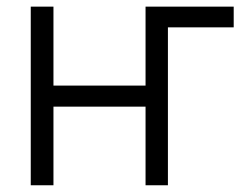

<svg xmlns="http://www.w3.org/2000/svg" viewBox="-20 -550 736 570"><path d="M673.8 -468.8H478.5V0H412.1V-233.4H138.7V0H71.3V-530.3H138.7V-295.9H412.1V-530.3H673.8Z"/></svg>

Font: Pretendard Light
Style: Regular
Weight: 300
Designer: Base glyphs from Inter by Rasmus Andersson; Hangeul glyphs from Noto Sans CJK(Source Han Sans) by Jang Soo-young and Kan
Foundry: Kil Hyung-jin
Version: Version 1.309